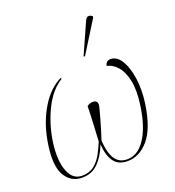

<svg xmlns="http://www.w3.org/2000/svg" viewBox="-145 -920 955 1045"><g transform="rotate(-20 332.5 -397.5)"><path d="M154 10Q86 10 53 -51Q20 -112 43 -242Q61 -345 109.5 -425.5Q158 -506 227 -540L231 -534Q170 -497 129 -418Q88 -339 71 -242Q60 -177 65 -122Q70 -67 93 -33.5Q116 0 157 0Q199 0 227 -22.5Q255 -45 273 -78.5Q291 -112 304 -144Q307 -200 309.5 -247Q312 -294 313 -346Q329 -358 347 -358Q366 -358 371 -346Q376 -334 370 -315Q366 -297 356.5 -264Q347 -231 337 -197.5Q327 -164 320 -144Q321 -123 325 -98.5Q329 -74 339 -51.5Q349 -29 368 -14.5Q387 0 418 0Q461 0 495 -32Q529 -64 551.5 -121Q574 -178 584 -252Q596 -337 584 -393Q572 -449 545 -479.5Q518 -510 485 -516Q491 -544 517 -544Q554 -544 579 -503Q604 -462 613.5 -395.5Q623 -329 612 -252Q592 -114 538.5 -52Q485 10 417 10Q361 10 336 -27.5Q311 -65 308 -127Q284 -65 247 -27.5Q210 10 154 10ZM392 -605 385 -608 465 -787Q474 -805 485.5 -805Q497 -805 507 -796L506 -788Z"/></g></svg>

Font: Noto Serif Display SemiCondensed Thin
Style: Italic
Weight: 100
Width: 4
Italic angle: -12°
Designer: Monotype Design Team
Foundry: Monotype Imaging Inc.
Version: Version 2.009